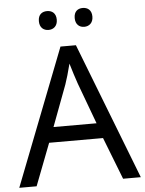

<svg xmlns="http://www.w3.org/2000/svg" viewBox="-60 -956 759 1004"><g transform="rotate(-5 319.5 -454.0)"><path d="M178 -859C178 -825 199 -809 225 -809C250 -809 272 -825 272 -859C272 -894 250 -908 225 -908C199 -908 178 -894 178 -859ZM366 -859C366 -825 387 -809 412 -809C437 -809 459 -825 459 -859C459 -894 437 -908 412 -908C387 -908 366 -894 366 -859ZM545 0H638L360 -717H279L0 0H91L176 -221H459ZM352 -517 432 -301H206L287 -517C295 -540 308 -583 318 -624C325 -599 346 -533 352 -517Z"/></g></svg>

Font: Noto Sans Miao
Style: Regular
Weight: 400
Designer: Monotype Design Team
Foundry: Monotype Imaging Inc.
Version: Version 2.003